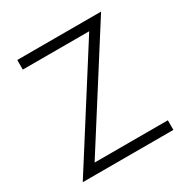

<svg xmlns="http://www.w3.org/2000/svg" viewBox="-170 -895 1010 1039"><g transform="rotate(-30 335.0 -375.0)"><path d="M161.2 -60H618.8V0H52.5L491.2 -690H76.2V-750H600Z"/></g></svg>

Font: Now Light
Style: Regular
Weight: 300
Designer: Alfredo Marco Pradil
Foundry: Alfredo Marco Pradil
Version: Version 1.002;PS 001.002;hotconv 1.0.88;makeotf.lib2.5.64775